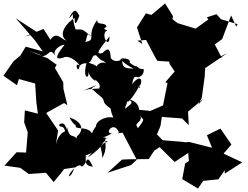

<svg xmlns="http://www.w3.org/2000/svg" viewBox="-60 -966 1446 1120"><path d="M516 -412C572 -372 514 -382 589 -330C599 -371 567 -356 601 -280C551 -292 486 -251 503 -221C524 -263 480 -208 477 -188C447 -236 369 -203 383 -237C414 -263 394 -189 345 -281C421 -257 433 -206 388 -170C400 -206 370 -106 385 -159C366 -187 347 -150 330 -227C328 -175 331 -268 287 -241C277 -214 316 -249 321 -189C340 -214 274 -197 263 -105L279 -205L210 -306L213 -309L314 -365L333 -352L310 -448L309 -486L260 -570L271 -588L218 -626L105 -671C126 -662 171 -652 183 -639C233 -637 224 -699 269 -633C231 -673 306 -710 316 -704C243 -613 280 -622 310 -630C334 -645 383 -619 408 -580C374 -611 389 -548 400 -565C410 -531 379 -595 440 -597C485 -594 469 -651 501 -643C547 -596 518 -628 559 -600C482 -612 493 -522 527 -565C491 -577 521 -584 446 -602C417 -502 466 -500 454 -552C465 -502 517 -481 489 -504C564 -463 479 -416 532 -450C454 -447 447 -446 415 -433L503 -470L473 -450ZM62 -825 144 -730 190 -666 90 -694 59 -642 19 -609 -40 -524 39 -469 50 -505 145 -479 152 -370 161 -303 85 -322 81 -252 102 -194 92 -76 37 -78 -34 0 58 13 108 49 208 42 253 96 295 45 314 20 382 10C364 14 368 54 341 63C347 34 402 -21 417 6C452 -9 440 -80 482 6C416 1 453 -47 434 -75C405 -54 481 -44 432 -57C497 -75 501 -110 451 -47C562 -121 528 -145 563 -143C579 -136 555 -147 530 -115C517 -119 539 -86 536 -44C581 -119 530 -172 571 -155C530 -178 530 -150 593 -188C545 -185 604 -266 634 -194C611 -172 634 -204 675 -185C738 -228 764 -285 757 -253C757 -291 768 -252 757 -302C763 -258 801 -290 745 -219C719 -245 754 -294 741 -319C754 -288 767 -371 695 -385C712 -365 719 -372 671 -332C673 -387 659 -294 686 -385C669 -335 751 -445 756 -479C739 -479 772 -455 748 -452C784 -504 754 -535 711 -474C720 -544 741 -506 740 -521C727 -508 784 -514 778 -563C696 -572 654 -552 653 -610C661 -601 710 -561 774 -548C718 -603 746 -561 696 -601C710 -629 628 -631 645 -616C608 -599 587 -623 586 -630C583 -670 577 -698 538 -657C488 -643 526 -686 579 -754C579 -676 529 -755 558 -785C586 -791 522 -791 562 -810C553 -841 506 -814 507 -850C437 -752 510 -732 434 -721C449 -721 441 -798 473 -752C417 -799 428 -794 381 -794C343 -906 391 -899 341 -858C375 -920 381 -912 403 -874C395 -858 376 -795 375 -861C334 -838 274 -767 327 -730C298 -734 270 -788 234 -734L194 -797L83 -752L163 -774L31 -860ZM1326 -825 1229 -854 1203 -883 1147 -865 1155 -852 1081 -799 976 -831 946 -854 949 -872 903 -946 823 -879 791 -888 739 -806 770 -710 741 -729 792 -733 845 -633 858 -611 984 -603 952 -672 899 -739 905 -693 930 -592 959 -549 904 -486 965 -467 918 -486 891 -351 817 -319 699 -331 725 -274 709 -284 650 -213 659 -184 738 -34 704 -3 567 42 652 -35 691 -37 807 -38 840 -87 871 -108 959 -21 1038 -74 1042 -27 1020 -12 1003 79 1095 134 1125 89 1214 80 1251 27V47L1353 -19L1244 -70L1290 -123L1226 -216L1147 -177L1177 -104L1043 -138L1024 -136L1001 -139L889 -148L839 -199L853 -176L876 -231L884 -284L1002 -275L1041 -236L1037 -315L1126 -389L1097 -356L1117 -395L1134 -519L1137 -569L1201 -612L1265 -655L1169 -609L1233 -630L1193 -707L1236 -738L1288 -876L1318 -811Z"/></svg>

Font: Hussar Lance
Style: Regular
Weight: 700
Foundry: Cannot Into Space Fonts, PlusOne Fonts
Version: Version 2.27